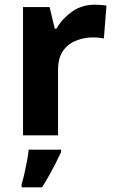

<svg xmlns="http://www.w3.org/2000/svg" viewBox="-20 -576 494 817"><path d="M383 -556Q394 -556 409 -555Q424 -554 433 -552L422 -412Q415 -414 401.5 -415.5Q388 -417 378 -417Q340 -417 305 -403.5Q270 -390 248.5 -360Q227 -330 227 -278V0H78V-546H191L213 -454H220Q244 -496 286 -526Q328 -556 383 -556ZM240 71Q230 93 217.5 117.5Q205 142 190.5 168Q176 194 159 221H72V208Q78 188 84 162Q90 136 95 109Q100 82 102 61H240Z"/></svg>

Font: Noto Sans Kawi
Style: Bold
Weight: 700
Designer: Fadhl Haqq
Version: Version 1.000